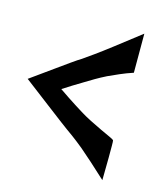

<svg xmlns="http://www.w3.org/2000/svg" viewBox="-83 -609 550 635"><g transform="rotate(15 192.0 -291.0)"><path d="M334 -543V-409.2Q310.5 -401.4 289.1 -392.1Q267.6 -382.8 251 -375Q231.4 -365.2 214.8 -355.5L180.7 -335Q166 -326.2 148.4 -315.4Q130.9 -304.7 116.2 -294.9Q132.8 -283.2 147.9 -273.4Q163.1 -263.7 174.8 -255.9Q188.5 -247.1 201.2 -239.3Q216.8 -229.5 237.8 -218.8Q258.8 -208 277.8 -199.2Q296.9 -190.4 310.5 -184.1Q324.2 -177.7 325.2 -175.8Q326.2 -172.9 326.2 -157.2Q326.2 -143.6 326.2 -116.2Q326.2 -88.9 325.2 -39.1Q296.9 -65.4 272.9 -86.9Q249 -108.4 230.5 -124Q209 -141.6 190.4 -155.3Q170.9 -168.9 143.6 -189.5Q120.1 -207 84.5 -234.4Q48.8 -261.7 0 -298.8Q45.9 -332 76.2 -353.5Q106.4 -375 124 -387.7Q144.5 -402.3 156.2 -409.2Q168.9 -418 193.4 -435.5Q213.9 -450.2 247.6 -476.1Q281.2 -502 334 -543Z"/></g></svg>

Font: Irish Grover
Style: Regular
Weight: 400
Designer: Squid
Foundry: Font Diner, Inc DBA Sideshow
Version: Version 1.000